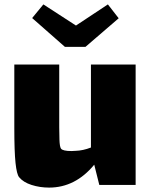

<svg xmlns="http://www.w3.org/2000/svg" viewBox="-20 -805 685 872"><path d="M596 -512V35H431L408 -57Q322 47 203 47Q161 47 123.5 35Q86 23 67 0Q56 -13 50.5 -65Q45 -117 45 -224V-512H249V-227Q249 -203 250 -171Q251 -139 257 -130Q265 -119 305 -119L324 -120Q357 -121 393 -135V-512ZM519 -722 368 -592H275L126 -723L177 -785L325 -689L470 -785Z"/></svg>

Font: Lalezar
Style: Bold
Weight: 700
Designer: Borna Izadpanah
Foundry: Borna Izadpanah
Version: Version 1.003;January 24, 2021;FontCreator 13.0.0.2683 64-bi